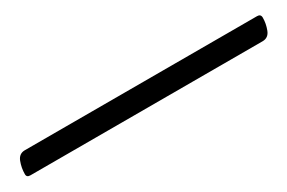

<svg xmlns="http://www.w3.org/2000/svg" viewBox="-31 -67 550 368"><g transform="rotate(-30 244.5 116.5)"><path d="M-20 140Q-28 140 -28 133Q-28 119 -23 106Q-18 93 -5 93H509Q517 93 517 101Q517 114 512 127Q507 140 494 140Z"/></g></svg>

Font: Briem Hand Thin
Style: Regular
Weight: 100
Designer: Gunnlaugur SE Briem, Eben Sorkin
Foundry: Sorkin Type Co.
Version: Version 1.003